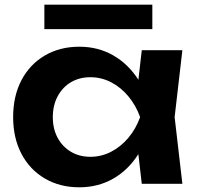

<svg xmlns="http://www.w3.org/2000/svg" viewBox="-20 -783 846 818"><path d="M584 0 560 -208 587 -284 560 -359 584 -569H757L724 -284L757 0ZM628 -284Q612 -194 569.5 -126.5Q527 -59 462.5 -22Q398 15 318 15Q235 15 171 -22.5Q107 -60 71.5 -127.5Q36 -195 36 -284Q36 -374 71.5 -441.5Q107 -509 171 -546.5Q235 -584 318 -584Q398 -584 462.5 -547Q527 -510 570 -442.5Q613 -375 628 -284ZM205 -284Q205 -234 225.5 -196Q246 -158 282 -136.5Q318 -115 365 -115Q412 -115 453.5 -136.5Q495 -158 527 -196Q559 -234 577 -284Q559 -334 527 -372.5Q495 -411 453.5 -432.5Q412 -454 365 -454Q318 -454 282 -432.5Q246 -411 225.5 -372.5Q205 -334 205 -284ZM169 -659V-763H629V-659Z"/></svg>

Font: Unbounded Medium
Style: Regular
Weight: 500
Designer: Luke Prowse, Jean-Baptiste Morizot, Fátima Lázaro, Florian Runge
Foundry: NaN
Version: Version 1.700